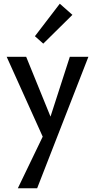

<svg xmlns="http://www.w3.org/2000/svg" viewBox="-20 -725 512 1034"><path d="M456 -419 180 289H76L210 11L16 -419H121L252 -97L356 -419ZM168 -530 302 -705 370 -645 213 -490Z"/></svg>

Font: Ysabeau Semibold
Style: Regular
Weight: 600
Designer: Christian Thalmann (Catharsis Fonts)
Version: Version 0.003